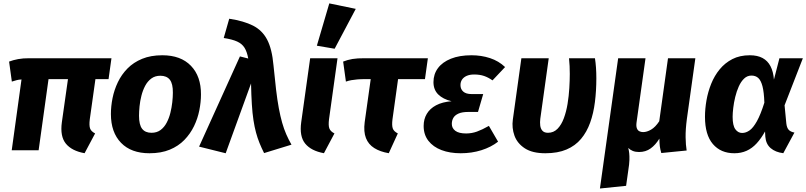

<svg xmlns="http://www.w3.org/2000/svg" viewBox="-20 -868 4657 1109"><path d="M148.5 -531.6H623.8L607 -411H531.2L498.6 -179Q494.2 -143.2 500.3 -126.1Q506.3 -108.9 529.4 -97.3L468.6 16.9Q395 3.8 360.5 -38.2Q326.1 -80.2 337.3 -162L372.6 -411H260.3L203.1 0H47.7L104.2 -409.1Q87 -408.1 74.8 -404.6Q62.5 -401.1 48.4 -396.7L32.5 -512.3Q56.2 -521.3 84.7 -526.6Q113.3 -531.9 148.5 -531.6Z M843.4 17.2Q737.6 17.2 679.1 -43.1Q620.6 -103.4 620.6 -209.3Q620.6 -254.1 630.1 -301.4Q639.6 -348.7 660.7 -393Q681.8 -437.3 716.4 -472.5Q751 -507.7 800.8 -528.2Q850.5 -548.8 917.7 -548.8Q1024.2 -548.8 1082.8 -488Q1141.5 -427.2 1140.8 -322.3Q1140.8 -278.4 1131.3 -230.8Q1121.9 -183.2 1100.6 -139.2Q1079.3 -95.2 1044.9 -59.7Q1010.5 -24.2 960.6 -3.5Q910.7 17.2 843.4 17.2ZM854.9 -101Q886.1 -101 907.5 -117.1Q928.9 -133.1 942.7 -159.4Q956.5 -185.6 964.1 -216.2Q971.7 -246.9 975.1 -277.5Q978.5 -308.2 978.5 -332.3Q979.1 -384.4 961 -407.5Q943 -430.5 906.2 -430.5Q875.7 -430.5 854 -414.5Q832.3 -398.4 818.4 -372.2Q804.6 -345.9 796.9 -315.3Q789.1 -284.7 786 -254Q783 -223.4 783 -199.3Q783 -147.2 800.9 -124.1Q818.8 -101 854.9 -101Z M1272.3 -648.5 1304 -759.8Q1387.8 -747.1 1441.3 -720.1Q1494.8 -693 1523.1 -638.9Q1551.4 -584.8 1559.7 -490.4Q1567.4 -411.5 1574.6 -350.5Q1581.8 -289.5 1590.5 -242.9Q1599.2 -196.4 1609.7 -159.4Q1620.2 -122.5 1633.6 -92Q1646.9 -61.6 1663.6 -32.4L1505.4 16.2Q1490.4 -13.7 1478.8 -42.3Q1467.2 -70.8 1458.7 -102.6Q1450.1 -134.3 1444 -173.9Q1437.9 -213.4 1434.7 -265.3Q1431.4 -317.3 1430 -386L1283.6 17.2L1129.9 -21.1L1365.9 -542.2L1413.9 -530Q1406.6 -569.5 1392.3 -592.3Q1378 -615.2 1350 -628Q1322 -640.8 1272.3 -648.5Z M1771.5 -531.6H1929.5L1880.4 -179Q1876 -143.2 1882.4 -126.1Q1888.8 -108.9 1911.8 -97.3L1851.1 16.9Q1777.4 3.5 1743 -38.3Q1708.5 -80.2 1719.8 -162ZM1810.2 -604 1882 -848.4 2034.9 -816.8 1912.9 -586.5Z M2084.5 -531.6H2451.4L2434.6 -411H2279.3L2247 -179Q2242.6 -143.2 2248.7 -126.1Q2254.7 -108.9 2277.8 -97.3L2225.6 16.9Q2175.5 8.5 2141.6 -12.9Q2107.7 -34.3 2093.6 -70.8Q2079.4 -107.3 2086.4 -162L2121.3 -411H2092.3Q2064.3 -411 2044.4 -409.4Q2024.5 -407.7 2009.1 -404.9Q1993.7 -402.1 1978 -396.7L1962 -512.3Q1987.7 -522.6 2015.9 -527.3Q2044.1 -531.9 2084.5 -531.6Z M2641.1 17.2Q2578.2 17.2 2530 -1.1Q2481.8 -19.5 2454.4 -54.8Q2427 -90.1 2427 -140.3Q2427 -179.8 2445.1 -210.3Q2463.1 -240.8 2498.7 -259.8Q2534.3 -278.9 2588.1 -283.3Q2538.6 -295.3 2511.1 -322.6Q2483.7 -349.9 2483.7 -393.5Q2483.7 -439.3 2509.5 -474.3Q2535.4 -509.3 2584.6 -529Q2633.8 -548.8 2703.5 -548.8Q2760.4 -548.8 2810.5 -532.3Q2860.6 -515.8 2897.4 -480.7L2824.7 -403.7Q2800.7 -420.7 2776 -429.2Q2751.3 -437.7 2718.5 -437.7Q2693.8 -437.7 2676 -430Q2658.2 -422.2 2649 -408.6Q2639.7 -395 2639.7 -376.5Q2639.7 -353.2 2655.8 -338.9Q2671.8 -324.7 2703.8 -324.7H2771L2740.9 -221.4H2684.6Q2649.5 -221.4 2628.5 -212.1Q2607.5 -202.8 2598.6 -187.3Q2589.7 -171.8 2589.7 -152.3Q2589.7 -127.7 2610 -112.4Q2630.3 -97.1 2672.5 -97.1Q2704.7 -97.1 2735 -108Q2765.2 -118.9 2803.9 -140.9L2856.9 -49.7Q2816.6 -18.1 2760.6 -0.4Q2704.6 17.2 2641.1 17.2Z M3266.7 -531.6H3416.5Q3420.5 -505.7 3422.5 -477Q3424.5 -448.2 3424.5 -415.9Q3424.5 -344.1 3416.3 -278.9Q3408.2 -213.7 3388.8 -159.7Q3369.5 -105.7 3336.2 -65.9Q3303 -26.1 3252.3 -4.5Q3201.6 17.2 3129.8 17.2Q3055.1 17.2 3011.5 -11.2Q2967.8 -39.7 2951.6 -84.4Q2935.5 -129.2 2942.2 -177.5L2991.5 -531.6H3149.5L3100.8 -182.3Q3098.1 -161.7 3100.4 -142.9Q3102.7 -124.1 3113.3 -112.6Q3124 -101 3145.2 -101Q3177.8 -101 3200.4 -124.2Q3222.9 -147.3 3236.9 -185.3Q3250.9 -223.2 3258.3 -268.4Q3265.7 -313.6 3268.4 -359Q3271.1 -404.4 3271.1 -441Q3271.1 -463.4 3270.1 -486.2Q3269.1 -509.1 3266.7 -531.6Z M3996.4 -531.6 3947.4 -180.9Q3939.4 -120.6 3940.1 -75.3Q3940.8 -30 3946.1 1.3L3799.7 15.9Q3793.3 -5.6 3791.1 -23.7Q3789 -41.8 3788.7 -67.4Q3766.3 -30.8 3737.8 -10.4Q3709.4 10 3671.3 10Q3650.3 10 3635 3.8Q3619.7 -2.4 3608.9 -13.5Q3612.6 0.7 3614.4 17.2Q3616.2 33.7 3615.5 56.9Q3614.8 80 3609.1 115.3L3596.4 205.3L3445.2 220.8L3550.5 -531.6H3708.5L3656.8 -161.5Q3653.8 -139.8 3658.4 -127.5Q3662.9 -115.1 3672.6 -110.1Q3682.3 -105 3694.8 -105Q3716.1 -105 3740.8 -119.3Q3765.5 -133.7 3787.8 -167.6L3838.4 -531.6Z M4310.8 -548.8Q4355.2 -548.8 4384.7 -532.8Q4414.3 -516.8 4430.5 -485.5Q4446.7 -454.3 4450.3 -408.3L4482 -531.6H4617.4L4511.7 -259.8L4521.9 -154.6Q4524.9 -129.4 4535.8 -117.9Q4546.7 -106.4 4568.7 -102.3L4504.3 16.9Q4459.3 11.3 4431.7 -12.1Q4404.1 -35.5 4400.5 -78.5L4398.9 -108.7Q4376.6 -68.3 4350.5 -39.9Q4324.3 -11.4 4292.5 2.9Q4260.6 17.2 4221.5 17.2Q4143.2 17.2 4097.6 -36Q4052 -89.3 4052 -193.2Q4052 -238.8 4060.6 -288.3Q4069.3 -337.8 4087.9 -384.1Q4106.5 -430.4 4136.8 -467.4Q4167.1 -504.4 4210 -526.6Q4252.9 -548.8 4310.8 -548.8ZM4320.4 -431.5Q4296.2 -431.5 4278 -414.1Q4259.8 -396.7 4247.2 -368.6Q4234.6 -340.5 4226.7 -307.8Q4218.8 -275.2 4215.3 -244.8Q4211.7 -214.5 4211.7 -193.3Q4211.7 -142.7 4227.4 -121.4Q4243 -100 4266.7 -100Q4288.4 -100 4309.4 -114.7Q4330.4 -129.4 4351.8 -167.6Q4373.2 -205.8 4395 -274.9Q4393 -335.6 4384.1 -369.7Q4375.2 -403.7 4359.7 -417.6Q4344.2 -431.5 4320.4 -431.5Z"/></svg>

Font: Fira Sans Variable
Style: Italic
Weight: 397
Italic angle: -8°
Designer: Carrois Corporate & Edenspiekermann AG
Foundry: Carrois Corporate GbR & Edenspiekermann AG
Version: Version 4.202